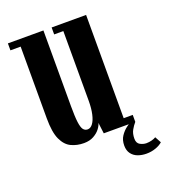

<svg xmlns="http://www.w3.org/2000/svg" viewBox="-126 -614 752 856"><g transform="rotate(-20 250.0 -186.0)"><path d="M177.5 11Q144.5 11 117.5 -1.8Q90.5 -14.5 74.5 -49Q58.5 -83.5 58.5 -149.5V-490H10V-523H178.5V-163Q178.5 -113.5 182 -87Q185.5 -60.5 193.2 -50.8Q201 -41 213.5 -41Q227.5 -41 238.2 -55.5Q249 -70 255 -96.8Q261 -123.5 261 -159V-490H217.5V-523H381V-33H424V0H274.5L268 -52Q265.5 -40 254.2 -25.2Q243 -10.5 223.8 0.2Q204.5 11 177.5 11ZM423 150.5Q402 150.5 383.2 143.8Q364.5 137 353 121.8Q341.5 106.5 341.5 83Q341.5 56.5 353.8 38.2Q366 20 382 8Q398 -4 410 -11L424 0Q413 12.5 403.8 28.8Q394.5 45 394.5 69.5Q394.5 91 409.5 98.8Q424.5 106.5 438.5 106.5Q451.5 106.5 463.8 103.2Q476 100 484 95L500 124.5Q487.5 136 467 143.2Q446.5 150.5 423 150.5Z"/></g></svg>

Font: Imbue 24pt
Style: Bold
Weight: 700
Designer: Tyler Finck
Foundry: Etcetera Type Company
Version: Version 1.102